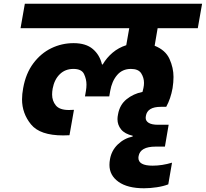

<svg xmlns="http://www.w3.org/2000/svg" viewBox="-20 -760 1102 1028"><path d="M824 -609 808 -515Q866 -492 887.5 -444.5Q909 -397 909 -348Q909 -320 904 -288Q894 -232 870 -188H841Q769 -188 761 -139Q760 -134 760 -129Q760 -112 776.5 -102Q793 -92 826 -92H883L863 25H813Q731 25 722 76Q721 81 721 85Q721 127 797 127Q848 127 901 111L881 227Q856 237 820 242.5Q784 248 751 248Q663 248 614.5 213.5Q566 179 566 123Q566 108 569 92Q577 46 610.5 13.5Q644 -19 690 -29L691 -33Q648 -43 628.5 -67Q609 -91 609 -122Q609 -134 612 -148Q621 -199 657.5 -228.5Q694 -258 743 -268Q745 -275 748 -289Q751 -303 751 -316Q751 -344 736 -367.5Q721 -391 681 -391Q635 -391 607 -358Q579 -325 570 -273L565 -244H435L440 -273Q443 -291 443 -307Q443 -336 430 -363.5Q417 -391 373 -391Q329 -391 300 -362.5Q271 -334 262 -286Q259 -269 259 -254Q259 -220 279 -195.5Q299 -171 349 -171Q366 -171 376 -172L352 -36Q338 -35 318 -35Q194 -35 146 -94Q98 -153 98 -228Q98 -256 104 -288Q118 -367 158.5 -421Q199 -475 255 -502Q311 -529 374 -529Q440 -529 477 -497.5Q514 -466 526 -415H530Q551 -451 583 -478Q615 -505 656 -518L672 -609H90L113 -740H1062L1039 -609Z"/></svg>

Font: Fz Poppins
Style: Bold Italic
Weight: 700
Italic angle: -10°
Designer: Ninad Kale (Devanagari), Jonny Pinhorn (Latin)
Foundry: Indian Type Foundry
Version: Vit hóa bi Vntype.Com & FontZin.Com